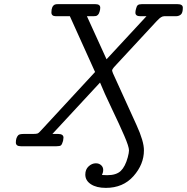

<svg xmlns="http://www.w3.org/2000/svg" viewBox="-20 -703 899 923"><path d="M56.2 -18.1Q56.2 -41 67.9 -53.2Q73.7 -59.1 95.2 -59.1H139.2Q155.3 -59.1 161.1 -61.5Q167 -64 180.2 -79.1L437 -356.9L315.9 -625H249Q227.1 -625 227.1 -643.1Q227.1 -673.8 244.1 -681.2Q249 -683.1 258.8 -683.1H438Q461.9 -683.1 461.9 -666Q461.9 -657.2 459 -647.9Q456.1 -636.7 450.9 -631.8Q445.8 -627 441.4 -626Q437 -625 428.2 -625H397.9L492.2 -418L684.1 -625H654.8Q630.9 -625 630.9 -642.1Q630.9 -649.9 633.8 -660.2Q636.7 -673.3 642.3 -678.2Q647.9 -683.1 662.1 -683.1H833Q858.9 -683.1 858.9 -666Q858.9 -641.1 849.4 -633.1Q839.8 -625 825.2 -625H769Q754.9 -625 736.8 -605Q733.9 -602.1 731.9 -600.1L527.8 -379.9Q519 -370.1 519 -362.8Q519 -360.8 522.9 -351.1L636.2 -102.1Q672.4 -22.9 671.9 20Q671.9 86.9 621.8 143.6Q571.8 200.2 488.8 200.2Q443.8 200.2 417 182.6Q390.1 165 390.1 136.2Q390.1 111.3 406 96.7Q421.9 82 440.9 82Q456.1 82 466.1 91.1Q476.1 100.1 476.1 113.8Q476.1 126 470.2 138.2Q474.1 138.2 482.7 138.7Q491.2 139.2 495.1 139.2Q539.1 139.2 560.5 118.7Q582 98.1 594.2 53.2Q600.1 31.2 600.1 20Q600.1 2 577.6 -50Q555.2 -102.1 517.6 -180.4Q480 -258.8 460.9 -306.2L231.9 -59.1H258.8Q284.7 -59.1 285.2 -42Q285.2 -38.1 283.2 -25.9Q278.3 -8.8 273.2 -4.4Q268.1 0 252 0H80.1Q56.2 0 56.2 -18.1Z"/></svg>

Font: CMU Concrete
Style: Italic
Weight: 500
Italic angle: -14.04°
Version: Version 0.7.0